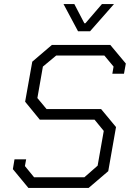

<svg xmlns="http://www.w3.org/2000/svg" viewBox="-20 -920 645 940"><path d="M43 -92 51 -140H108L102 -107L147 -52H393L458 -109L488 -279L443 -334H175L103 -422L138 -618L234 -700H520L596 -609L587 -559H530L536 -594L491 -648H255L190 -594L163 -440L208 -386H475L548 -298L510 -82L414 0H119ZM291 -900H344L393 -806H398L479 -900H538L421 -767H362Z"/></svg>

Font: Chakra Petch Light
Style: Italic
Weight: 300
Italic angle: -10°
Designer: Katatrad Aksorn Co.,Ltd.
Foundry: Cadson Demak Co.,Ltd.
Version: Version 1.000; ttfautohint (v1.6)